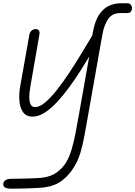

<svg xmlns="http://www.w3.org/2000/svg" viewBox="-81 -706 830 1178"><path d="M-11 451.5Q-37 451.5 -49 445Q-61 438.5 -61 424.5Q-61 410.5 -49 400.8Q-37 391 -9.5 391Q1.5 391 26.8 390.5Q52 390 82.2 389.2Q112.5 388.5 138.5 387.2Q164.5 386 176.5 384.5Q232.5 377.5 267.5 351.8Q302.5 326 324 291.5Q345.5 255.5 359.2 208.2Q373 161 382.8 108.8Q392.5 56.5 401.5 6.5L466.5 -359Q440.5 -316 408.8 -266Q377 -216 341.2 -167.5Q305.5 -119 268 -78.8Q230.5 -38.5 192.8 -14.5Q155 9.5 119.5 9.5Q79 9.5 60 -18.5Q41 -46.5 38 -88.8Q35 -131 42.5 -173.5L99 -492Q102.5 -510.5 113.8 -519Q125 -527.5 138.5 -527.5Q150 -527.5 157 -519.2Q164 -511 160.5 -492L105.5 -176.5Q102.5 -161 100.2 -139.5Q98 -118 99.2 -97.2Q100.5 -76.5 108.5 -62.8Q116.5 -49 134.5 -49Q162.5 -49 196.8 -78Q231 -107 269 -155.2Q307 -203.5 345.2 -261.5Q383.5 -319.5 419.2 -378.8Q455 -438 485 -488L488.5 -506.5Q501 -577 527.2 -616Q553.5 -655 588 -670.5Q622.5 -686 659 -686H699.5Q715.5 -686 722.2 -676Q729 -666 729 -656.5Q729 -644.5 722.2 -635.2Q715.5 -626 699.5 -626H659Q606.5 -626 581.8 -588Q557 -550 547.5 -496L459 3.5Q448 66.5 437.5 124.5Q427 182.5 411.8 232.8Q396.5 283 370.5 323Q344 367 301 400.5Q258 434 198.5 442.5Q180 445.5 149.5 447.2Q119 449 86 450Q53 451 26.2 451.2Q-0.5 451.5 -11 451.5Z"/></svg>

Font: Edu QLD Hand
Style: Regular
Weight: 400
Designer: Tina and Corey Anderson, Eben Sorkin
Foundry: Sorkin Type Co.
Version: Version 2.000